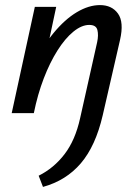

<svg xmlns="http://www.w3.org/2000/svg" viewBox="-20 -445 544 755"><path d="M149 290 132 246Q192 216 234 161Q276 106 295 20L362 -279Q368 -307 363 -327Q358 -347 331 -347Q301 -347 268.5 -320.5Q236 -294 206 -246.5Q176 -199 152 -136.5Q128 -74 113 0H50Q74 -103 110 -182Q146 -261 190.5 -315Q235 -369 282 -397Q329 -425 373 -425Q420 -425 444 -391.5Q468 -358 452 -288L384 8Q356 129 298 197Q240 265 149 290ZM26 0 117 -418H201L112 0Z"/></svg>

Font: Ysabeau SemiBold
Style: Italic
Weight: 600
Italic angle: -12°
Designer: Christian Thalmann (Catharsis Fonts)
Version: Version 2.002